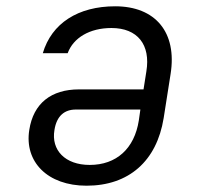

<svg xmlns="http://www.w3.org/2000/svg" viewBox="-20 -580 640 610"><path d="M346 -560C228 -560 144 -506 116 -411H195C213 -460 265 -491 334 -491C417 -491 459 -438 445 -353L436 -296H231C143 -296 86 -252 73 -167C57 -66 131 10 255 10C389 10 478 -68 500 -205L522 -345C543 -477 474 -560 346 -560ZM426 -232 421 -197C407 -108 350 -56 265 -56C187 -56 142 -103 153 -167C160 -212 185 -232 221 -232Z"/></svg>

Font: JetBrains Mono Light
Style: Italic
Weight: 336
Italic angle: -9°
Monospace: yes
Designer: Philipp Nurullin, Konstantin Bulenkov
Foundry: JetBrains
Version: Version 2.305